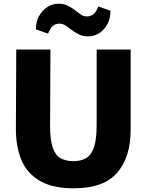

<svg xmlns="http://www.w3.org/2000/svg" viewBox="-20 -1011 793 1039"><path d="M380 8Q265 8 196 -32Q127 -72 96.5 -144Q66 -216 66 -312L68 -743H253L251 -334Q250.5 -256 264.8 -213.8Q279 -171.5 307.2 -155.2Q335.5 -139 377 -139Q419 -139 447 -156Q475 -173 489 -215.5Q503 -258 503 -334V-743H687V-309Q687 -160 613.8 -76Q540.5 8 380 8ZM457 -814Q429 -814 407.8 -824.5Q386.5 -835 369 -848.5Q351.5 -862 335.5 -872.5Q319.5 -883 302 -883Q281 -883 266.5 -871Q252 -859 240 -829L174 -852Q174 -894 191.8 -925.2Q209.5 -956.5 237.5 -973.8Q265.5 -991 297 -991Q325 -991 346.2 -980.5Q367.5 -970 384.8 -956.5Q402 -943 417.5 -932.5Q433 -922 450 -922Q469 -922 484.5 -933Q500 -944 512 -976L578 -953Q578 -911 561 -879.8Q544 -848.5 516.2 -831.2Q488.5 -814 457 -814Z"/></svg>

Font: Merriweather Sans ExtraBold
Style: Regular
Weight: 800
Designer: Eben Sorkin
Foundry: Eben Sorkin
Version: Version 2.001; ttfautohint (v1.8.3)